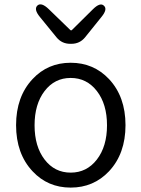

<svg xmlns="http://www.w3.org/2000/svg" viewBox="-20 -839 642 872"><path d="M128 -61Q53 -141 53 -270.5Q53 -400 128 -480Q197 -554 301 -554Q405 -554 475 -480Q550 -400 550 -270.5Q550 -141 475 -61Q405 13 301 13Q197 13 128 -61ZM182.5 -114.5Q228 -55 301 -55Q374 -55 420 -114.5Q466 -174 466 -270Q466 -366 420 -425.5Q374 -485 301 -485Q228 -485 182.5 -425.5Q137 -366 137 -270Q137 -174 182.5 -114.5ZM299 -640Q261 -640 237 -669L162 -761Q132 -797 150 -814Q168 -830 202 -797L299 -703Q303 -699 307 -703L401 -796Q435 -830 452 -813Q470 -797 440 -761L366 -669Q342 -640 304 -640Z"/></svg>

Font: Resource Han Rounded JP Normal
Style: Regular
Weight: 350
Designer: Cyano Hao (round all glyphs); Ryoko NISHIZUKA 西塚涼子 (kana, bopomofo & ideographs); Paul D. Hunt (Latin, Greek & Cyrillic)
Foundry: Cyano Hao
Version: 0.990